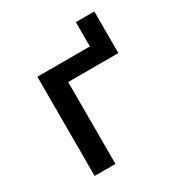

<svg xmlns="http://www.w3.org/2000/svg" viewBox="-153 -761 805 855"><g transform="rotate(-30 250.0 -333.5)"><path d="M88 -526H358V-651H453V-437H195V-16H88Z"/></g></svg>

Font: D2Coding
Style: Bold
Weight: 700
Monospace: yes
Designer: Yong-Rak Park; Jeong-Hwan Yoon; Sang-Min Lee;
Foundry: NHN Corporation
Version: Version 1.3.2; Build 20180524